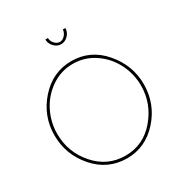

<svg xmlns="http://www.w3.org/2000/svg" viewBox="-207 -1073 1172 1232"><g transform="rotate(-30 378.5 -456.5)"><path d="M379 5Q237 4 142.5 -104.5Q48 -213 48 -355Q48 -499 144.5 -607Q241 -715 379 -715Q520 -715 614.5 -604.5Q709 -494 709 -355Q709 -210 613 -102.5Q517 5 379 5ZM68 -355Q68 -219 157.5 -117Q247 -15 379 -15Q512 -15 600.5 -119Q689 -223 689 -355Q689 -443 649 -521Q609 -599 537 -647Q465 -695 379 -695Q290 -695 217.5 -645Q145 -595 106.5 -517.5Q68 -440 68 -355ZM379 -858Q399 -858 415.5 -875.5Q432 -893 435 -918H453Q453 -887 430.5 -864Q408 -841 379 -841Q350 -841 327.5 -864Q305 -887 305 -918H324Q324 -895 341 -876.5Q358 -858 379 -858Z"/></g></svg>

Font: Raleway
Style: Thin
Weight: 100
Designer: Matt McInerney, Pablo Impallari, Rodrigo Fuenzalida
Foundry: Matt McInerney, Pablo Impallari, Rodrigo Fuenzalida
Version: Version 3.000